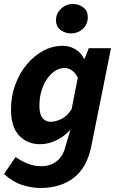

<svg xmlns="http://www.w3.org/2000/svg" viewBox="-24 -737 590 960"><path d="M177 203Q134 203 86 187.5Q38 172 -4 133L54 48Q82 68 114.5 81Q147 94 181 94Q228 94 259 69.5Q290 45 302 0L328 -88Q295 -53 256 -34.5Q217 -16 176 -16Q113 -16 72 -59Q31 -102 31 -189Q31 -256 52.5 -314Q74 -372 110.5 -415.5Q147 -459 193 -483.5Q239 -508 290 -508Q324 -508 353 -490.5Q382 -473 396 -443H399L420 -496H531L433 -8Q412 99 346 151Q280 203 177 203ZM229 -128Q253 -128 282 -141.5Q311 -155 334 -191L365 -349Q352 -374 335 -385.5Q318 -397 300 -397Q274 -397 251.5 -382.5Q229 -368 211 -342Q193 -316 183 -281.5Q173 -247 173 -207Q173 -166 188.5 -147Q204 -128 229 -128ZM330 -570Q302 -570 279 -587Q256 -604 256 -636Q256 -669 281 -693Q306 -717 341 -717Q370 -717 392.5 -700Q415 -683 415 -651Q415 -616 390.5 -593Q366 -570 330 -570Z"/></svg>

Font: Source Sans 3
Style: Bold Italic
Weight: 700
Italic angle: -11°
Designer: Paul D. Hunt
Foundry: Adobe
Version: Version 3.052;hotconv 1.1.0;makeotfexe 2.6.0